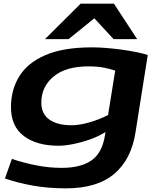

<svg xmlns="http://www.w3.org/2000/svg" viewBox="-20 -810 879 1050"><path d="M7 166 45 59Q107 80 177 94Q247 108 317 108Q422 108 480.5 67Q539 26 554 -70L557 -88Q519 -64 472 -47.5Q425 -31 379.5 -22Q334 -13 300 -13Q181 -13 110.5 -66Q40 -119 40 -224Q40 -318 85 -392Q130 -466 228 -508.5Q326 -551 484 -551Q520 -551 563 -547.5Q606 -544 649 -538Q692 -532 728.5 -524.5Q765 -517 788 -509L721 -86Q698 62 604.5 141Q511 220 341 220Q241 220 156.5 204.5Q72 189 7 166ZM610 -424Q586 -432 551 -439.5Q516 -447 463 -447Q340 -447 273 -391.5Q206 -336 206 -249Q206 -187 250 -156Q294 -125 372 -125Q414 -125 469.5 -141Q525 -157 571 -181ZM226 -596 421 -790H603L730 -596H601L496 -710L355 -596Z"/></svg>

Font: Georama Extra Expanded SemiBold
Style: Italic
Weight: 600
Width: 8
Italic angle: -9°
Designer: Jean-Baptiste Levee
Foundry: Production Type
Version: Version 1.000